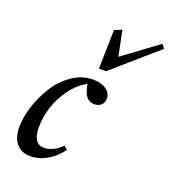

<svg xmlns="http://www.w3.org/2000/svg" viewBox="-133 -812 820 922"><g transform="rotate(20 277.0 -350.5)"><path d="M293 -496.6 297.4 -695.8 335 -710.9 361.3 -582 539.1 -713.4 554.2 -692.9 329.1 -496.6ZM126 11.2Q79.1 11.2 54.2 -19.5Q29.3 -50.3 29.3 -104.5Q29.3 -152.3 47.6 -209.2Q65.9 -266.1 97.7 -317.6Q129.4 -369.1 179.4 -403.6Q229.5 -438 286.1 -438Q327.1 -438 352.5 -420.4Q377.9 -402.8 377.9 -375Q377.9 -354.5 365.5 -341.6Q353 -328.6 330.1 -328.6Q304.2 -328.6 288.8 -347.7Q273.4 -366.7 266.6 -409.2Q219.7 -383.8 185.1 -336.2Q150.4 -288.6 134.3 -236.3Q118.2 -184.1 118.2 -133.3Q118.2 -48.8 175.8 -48.8Q195.8 -48.8 219.7 -60.1Q243.7 -71.3 264.6 -92.8L282.2 -77.6Q252.9 -36.6 211.4 -12.7Q169.9 11.2 126 11.2Z"/></g></svg>

Font: Elstob 14pt Medium
Style: Italic
Weight: 500
Italic angle: -20°
Designer: Peter S. Baker
Version: Version 1.015